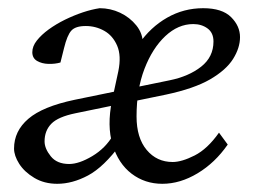

<svg xmlns="http://www.w3.org/2000/svg" viewBox="-20 -445 626 473"><path d="M121.1 7.8Q88.9 7.8 64.5 -6.8Q40 -21.5 27.3 -41.5Q14.6 -61.5 14.6 -79.1Q14.6 -122.1 49.8 -152.3Q85 -182.6 164.1 -199.2L397.5 -247.1Q445.3 -256.8 475.6 -280.8Q505.9 -304.7 505.9 -342.8Q505.9 -364.3 491.2 -375Q476.6 -385.7 456.1 -385.7Q418.9 -385.7 387.2 -356Q355.5 -326.2 335.9 -275.4Q316.4 -224.6 316.4 -158.2Q316.4 -105.5 341.3 -75.7Q366.2 -45.9 405.3 -45.9Q427.7 -45.9 459.5 -62Q491.2 -78.1 519.5 -118.2L541 -88.9Q509.8 -43.9 466.8 -18.1Q423.8 7.8 379.9 7.8Q336.9 7.8 304.2 -17.1Q271.5 -42 257.3 -88.4Q243.2 -134.8 255.9 -197.3L271.5 -269.5Q279.3 -307.6 268.6 -332.5Q257.8 -357.4 236.8 -369.1Q215.8 -380.9 191.4 -380.9Q166 -380.9 155.8 -369.6Q145.5 -358.4 137.7 -326.2L128.9 -291Q115.2 -287.1 99.1 -287.6Q83 -288.1 71.3 -294.9Q59.6 -301.8 59.6 -316.4Q59.6 -331.1 70.8 -345.2Q82 -359.4 100.1 -372.6Q118.2 -385.7 140.1 -396.5Q162.1 -407.2 184.1 -414.6Q206.1 -421.9 225.6 -424.8Q252 -424.8 275.9 -413.6Q299.8 -402.3 315.9 -382.3Q332 -362.3 332 -336.9H322.3Q350.6 -377.9 391.6 -401.4Q432.6 -424.8 480.5 -424.8Q527.3 -424.8 549.3 -402.8Q571.3 -380.9 571.3 -353.5Q571.3 -327.1 554.2 -299.8Q537.1 -272.5 497.6 -249.5Q458 -226.6 388.7 -211.9L166 -166Q123 -157.2 106.4 -140.1Q89.8 -123 89.8 -96.7Q89.8 -79.1 105 -60.1Q120.1 -41 150.4 -41Q174.8 -41 207.5 -60.5Q240.2 -80.1 258.8 -112.3L277.3 -89.8Q235.4 -33.2 196.8 -12.7Q158.2 7.8 121.1 7.8Z"/></svg>

Font: Crimson Pro Light
Style: Italic
Weight: 300
Italic angle: -12°
Designer: Jacques Le Bailly
Foundry: Baron von Fonthausen
Version: Version 1.003